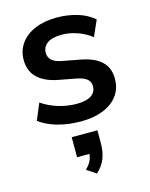

<svg xmlns="http://www.w3.org/2000/svg" viewBox="-119 -591 738 945"><g transform="rotate(-15 250.5 -118.5)"><path d="M248 10Q183 10 128.5 -5.5Q74 -21 37 -49L72 -133Q110 -107 156 -93Q202 -79 249 -79Q299 -79 323.5 -96Q348 -113 348 -142Q348 -165 332.5 -178.5Q317 -192 283 -199L183 -218Q119 -232 85.5 -266Q52 -300 52 -355Q52 -402 77.5 -438Q103 -474 150.5 -494.5Q198 -515 262 -515Q318 -515 367.5 -500Q417 -485 451 -455L415 -374Q384 -399 344 -413Q304 -427 266 -427Q214 -427 190 -408.5Q166 -390 166 -361Q166 -339 180.5 -324.5Q195 -310 226 -303L326 -284Q393 -271 427.5 -238.5Q462 -206 462 -150Q462 -100 435 -64Q408 -28 360 -9Q312 10 248 10ZM256 278 208 246Q231 224 238.5 203.5Q246 183 246 160L274 175H182V73H313V140Q313 181 300 215.5Q287 250 256 278Z"/></g></svg>

Font: Mulish ExtraLight
Style: Bold
Weight: 700
Version: Version 3.603